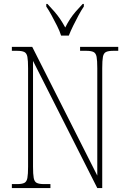

<svg xmlns="http://www.w3.org/2000/svg" viewBox="-20 -951 651 971"><path d="M40 0V-20H66Q91 -20 103 -26Q115 -32 118.5 -51Q122 -70 122 -108V-606Q122 -645 118.5 -663.5Q115 -682 103 -688Q91 -694 66 -694H40V-714H143L472 -63V-606Q472 -645 468.5 -663.5Q465 -682 453 -688Q441 -694 416 -694H385V-714H578V-694H553Q528 -694 516 -688Q504 -682 500.5 -663.5Q497 -645 497 -606V0H472L147 -643V-108Q147 -70 150.5 -51Q154 -32 166 -26Q178 -20 203 -20H235V0ZM289 -771Q282 -794 268.5 -820.5Q255 -847 241 -873Q227 -899 214 -918V-931H220Q240 -910 255.5 -892Q271 -874 284 -855Q297 -836 310 -812Q322 -836 334.5 -855Q347 -874 362.5 -892Q378 -910 398 -931H404V-918Q391 -899 377 -873Q363 -847 350 -820.5Q337 -794 328 -771Z"/></svg>

Font: Noto Serif Khmer Condensed Thin
Style: Regular
Weight: 250
Width: 3
Designer: Danh Hong and the Monotype Design Team
Foundry: Monotype Imaging Inc.
Version: Version 2.004